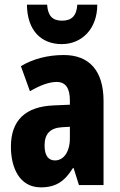

<svg xmlns="http://www.w3.org/2000/svg" viewBox="-20 -797 518 827"><path d="M399 -777H313C310 -727 287 -708 247 -708C206 -708 186 -729 183 -777H96C97 -665 158 -607 246 -607C332 -607 399 -672 399 -777ZM255 -560C185 -560 121 -543 70 -512L109 -404C155 -431 193 -444 224 -444C263 -444 281 -417 281 -364V-346L211 -343C92 -338 27 -281 27 -165C27 -76 63 10 156 10C222 10 259 -17 294 -73H297L320 0H426V-362C426 -494 363 -560 255 -560ZM247 -249 281 -251V-201C281 -143 254 -106 217 -106C188 -106 172 -127 172 -171C172 -221 197 -246 247 -249Z"/></svg>

Font: Noto Sans Arabic UI XCn XBd
Style: Regular
Weight: 800
Width: 2
Designer: Monotype Design Team, Nadine Chahine and Nizar Qandah
Foundry: Monotype Imaging Inc.
Version: Version 2.010